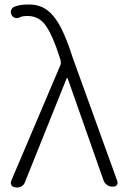

<svg xmlns="http://www.w3.org/2000/svg" viewBox="-20 -828 559 852"><path d="M90 -18Q86 -7 75 -1Q64 5 53 4L47 3Q35 2 30.5 -6.5Q26 -15 30 -26L248 -539Q250 -544 250 -550.5Q250 -557 249 -561L244 -576Q216 -665 185.5 -711Q155 -757 103 -757Q86 -757 78.5 -755Q71 -753 63 -749Q53 -746 43.5 -750Q34 -754 30 -765Q26 -776 30.5 -785.5Q35 -795 46 -799Q57 -803 70.5 -805.5Q84 -808 109 -808Q158 -808 192 -781Q226 -754 252 -702Q278 -650 302 -574L500 -26Q504 -15 499 -7.5Q494 0 482 0H476Q464 0 454 -8Q444 -16 440 -26L280 -481H276Z"/></svg>

Font: Chiron GoRound TC L
Style: Regular
Weight: 300
Designer: Ryoko NISHIZUKA 西塚涼子 (kana, bopomofo & ideographs); Paul D. Hunt (Latin, Greek & Cyrillic); Sandoll Communications 산돌커뮤니
Foundry: Adobe
Version: Version 1.000;hotconv 1.1.1;makeotfexe 2.6.0